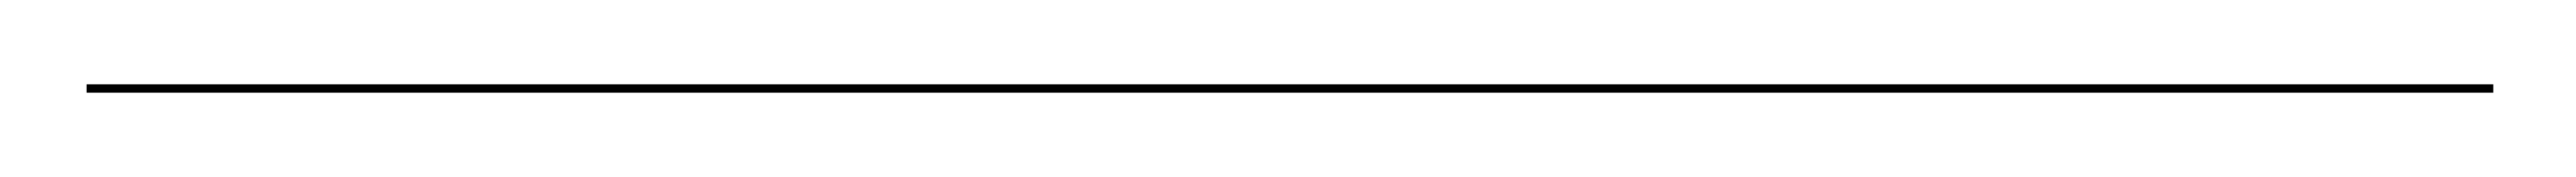

<svg xmlns="http://www.w3.org/2000/svg" viewBox="-26 129 610 42"><path d="M-5.5 149V151H564.5V149Z"/></svg>

Font: Bodoni* 96pt
Style: Bold
Weight: 700
Version: Version 2.3